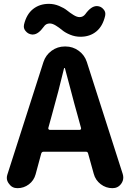

<svg xmlns="http://www.w3.org/2000/svg" viewBox="-20 -983 681 1003"><path d="M425.8 -909.2Q456.1 -951.2 485.4 -951.2Q486.3 -951.2 487.3 -951.2Q507.8 -950.2 520.5 -934.6Q530.3 -923.8 530.3 -910.2Q530.3 -905.3 529.3 -900.4Q516.6 -845.7 482.9 -818.4Q449.2 -791 400.4 -791Q372.1 -791 346.2 -801.8Q320.3 -812.5 304.7 -825.7Q289.1 -838.9 271.5 -849.6Q253.9 -860.4 240.2 -860.4Q219.7 -860.4 209 -843.8Q179.7 -802.7 151.4 -802.7Q149.4 -802.7 148.4 -802.7H147.5Q127 -804.7 114.3 -820.3Q104.5 -831.1 104.5 -844.7Q104.5 -849.6 105.5 -854.5Q118.2 -908.2 152.3 -935.5Q186.5 -962.9 235.4 -962.9Q262.7 -962.9 288.6 -952.1Q314.5 -941.4 330.1 -928.7Q345.7 -916 363.8 -904.8Q381.8 -893.6 395.5 -893.6Q414.1 -893.6 425.8 -909.2ZM232.4 -314.5Q231.4 -310.5 233.9 -307.6Q236.3 -304.7 240.2 -304.7H396.5Q400.4 -304.7 402.3 -307.6Q404.3 -310.5 403.3 -314.5L383.8 -385.7Q371.1 -429.7 348.6 -516.1Q326.2 -602.5 319.3 -626Q319.3 -627.9 317.4 -627.9Q315.4 -627.9 314.5 -626Q286.1 -506.8 252 -385.7ZM567.4 0Q533.2 0 505.9 -21Q478.5 -42 469.7 -75.2L440.4 -180.7Q438.5 -190.4 428.7 -190.4H208Q198.2 -190.4 195.3 -180.7L166 -72.3Q157.2 -40 130.9 -20Q104.5 0 71.3 0Q43 0 27.3 -22.5Q15.6 -37.1 15.6 -53.7Q15.6 -62.5 18.6 -71.3L207 -659.2Q218.8 -695.3 249.5 -717.8Q280.3 -740.2 318.4 -740.2H322.3Q360.4 -740.2 391.1 -717.8Q421.9 -695.3 433.6 -659.2L621.1 -74.2Q624 -64.5 624 -55.7Q624 -38.1 613.3 -23.4Q596.7 0 567.4 0Z"/></svg>

Font: Gen Jyuu GothicX Bold
Style: Bold
Weight: 700
Designer: Ryoko NISHIZUKA (kana &amp; ideographs); Paul D. Hunt (Latin, Greek &amp; Cyrillic); Wenlong ZHANG (bopomofo); Sandoll C
Version: Version 1.058.20140828